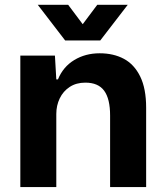

<svg xmlns="http://www.w3.org/2000/svg" viewBox="-20 -763 670 783"><path d="M62.9 -536.3H204L209.6 -439.3H216.4Q237.4 -490.7 282.9 -518.2Q328.3 -545.7 386.6 -545.7Q442.9 -545.7 485.2 -523.1Q527.6 -500.4 551.8 -451Q576 -401.6 576 -323.6V0H429V-291.9Q429 -360 404.8 -393Q380.6 -426 328 -426Q291 -426 264.3 -408.5Q237.6 -391 223.6 -361.9Q209.6 -332.7 209.6 -298.3V0H62.9ZM134 -743.4H258L317.3 -664.3L376.6 -743.4H500.9L389 -598.1H245.6Z"/></svg>

Font: Mona Sans VF XLt
Style: Regular
Weight: 200
Designer: Deni Anggara
Foundry: GitHub
Version: Version 2.000;Glyphs 3.2.3 (3260)